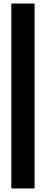

<svg xmlns="http://www.w3.org/2000/svg" viewBox="-20 -930 256 1070"><path d="M43 -910.2V120.1H172.9V-910.2H43Z"/></svg>

Font: Yellow Ladder Regular
Style: Regular
Weight: 400
Designer: Zima Creative
Version: Version 2.002